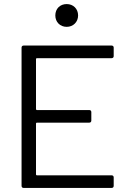

<svg xmlns="http://www.w3.org/2000/svg" viewBox="-20 -924 619 944"><path d="M308 -792C340 -792 364 -816 364 -848C364 -881 340 -904 308 -904C275 -904 252 -881 252 -848C252 -816 275 -792 308 -792ZM539 -648V-690C539 -696 535 -700 529 -700H96C90 -700 86 -696 86 -690V-10C86 -4 90 0 96 0H529C535 0 539 -4 539 -10V-52C539 -58 535 -62 529 -62H161C159 -62 157 -64 157 -66V-317C157 -319 159 -321 161 -321H419C425 -321 429 -325 429 -331V-373C429 -379 425 -383 419 -383H161C159 -383 157 -385 157 -387V-634C157 -636 159 -638 161 -638H529C535 -638 539 -642 539 -648Z"/></svg>

Font: Elastic
Style: elastic
Weight: 400
Designer: Jeremy Tribby
Foundry: Tribby Type
Version: Version 1.422;hotconv 1.0.109;makeotfexe 2.5.65596